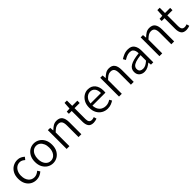

<svg xmlns="http://www.w3.org/2000/svg" viewBox="369 -2058 3507 3507"><g transform="rotate(-45 2122.5 -305.0)"><path d="M273 12Q209 12 158 -18Q107 -48 77 -104.5Q47 -161 47 -242Q47 -322 79 -379.5Q111 -437 163.5 -467Q216 -497 278 -497Q326 -497 360 -479.5Q394 -462 419 -439L381 -391Q360 -410 335.5 -423Q311 -436 281 -436Q235 -436 199.5 -411.5Q164 -387 143.5 -343Q123 -299 123 -242Q123 -155 166 -102Q209 -49 279 -49Q313 -49 343 -63.5Q373 -78 397 -99L429 -50Q397 -21 357 -4.5Q317 12 273 12Z M704 12Q645 12 594.5 -18Q544 -48 512.5 -104.5Q481 -161 481 -242Q481 -322 512.5 -379.5Q544 -437 594.5 -467Q645 -497 704 -497Q763 -497 814 -467Q865 -437 896 -379.5Q927 -322 927 -242Q927 -161 896 -104.5Q865 -48 814 -18Q763 12 704 12ZM704 -49Q769 -49 810.5 -102Q852 -155 852 -242Q852 -299 833 -343Q814 -387 781 -411.5Q748 -436 704 -436Q661 -436 627.5 -411.5Q594 -387 575.5 -343Q557 -299 557 -242Q557 -155 598 -102Q639 -49 704 -49Z M1059 0V-485H1119L1125 -413H1128Q1163 -448 1202 -472.5Q1241 -497 1291 -497Q1368 -497 1403.5 -449Q1439 -401 1439 -308V0H1366V-299Q1366 -369 1343.5 -401Q1321 -433 1270 -433Q1232 -433 1201 -413.5Q1170 -394 1131 -355V0Z M1749 12Q1673 12 1644 -31.5Q1615 -75 1615 -146V-425H1542V-480L1618 -485L1627 -622H1688V-485H1821V-425H1688V-144Q1688 -99 1704.5 -73.5Q1721 -48 1765 -48Q1778 -48 1793.5 -52Q1809 -56 1821 -61L1836 -6Q1815 1 1792.5 6.5Q1770 12 1749 12Z M2112 12Q2049 12 1996.5 -18.5Q1944 -49 1913 -105.5Q1882 -162 1882 -242Q1882 -321 1913 -378Q1944 -435 1993.5 -466Q2043 -497 2099 -497Q2190 -497 2240 -436Q2290 -375 2290 -270Q2290 -244 2287 -226H1952Q1955 -167 1978.5 -127Q2002 -87 2039.5 -67Q2077 -47 2121 -47Q2157 -47 2187 -57.5Q2217 -68 2244 -86L2271 -38Q2240 -18 2201.5 -3Q2163 12 2112 12ZM2100 -438Q2067 -438 2036 -421Q2005 -404 1982.5 -369Q1960 -334 1954 -279H2225Q2225 -357 2192 -397.5Q2159 -438 2100 -438Z M2412 0V-485H2472L2478 -413H2481Q2516 -448 2555 -472.5Q2594 -497 2644 -497Q2721 -497 2756.5 -449Q2792 -401 2792 -308V0H2719V-299Q2719 -369 2696.5 -401Q2674 -433 2623 -433Q2585 -433 2554 -413.5Q2523 -394 2484 -355V0Z M3065 12Q3005 12 2964 -23Q2923 -58 2923 -125Q2923 -204 2995.5 -246.5Q3068 -289 3225 -306Q3225 -338 3216.5 -368Q3208 -398 3185.5 -417Q3163 -436 3121 -436Q3077 -436 3039.5 -419Q3002 -402 2974 -383L2945 -433Q2977 -454 3025.5 -475.5Q3074 -497 3133 -497Q3221 -497 3259 -442.5Q3297 -388 3297 -300V0H3237L3231 -59H3228Q3193 -30 3152 -9Q3111 12 3065 12ZM3084 -47Q3121 -47 3154 -64.5Q3187 -82 3225 -115V-257Q3139 -247 3088.5 -229.5Q3038 -212 3016.5 -187Q2995 -162 2995 -129Q2995 -85 3021 -66Q3047 -47 3084 -47Z M3456 0V-485H3516L3522 -413H3525Q3560 -448 3599 -472.5Q3638 -497 3688 -497Q3765 -497 3800.5 -449Q3836 -401 3836 -308V0H3763V-299Q3763 -369 3740.5 -401Q3718 -433 3667 -433Q3629 -433 3598 -413.5Q3567 -394 3528 -355V0Z M4146 12Q4070 12 4041 -31.5Q4012 -75 4012 -146V-425H3939V-480L4015 -485L4024 -622H4085V-485H4218V-425H4085V-144Q4085 -99 4101.5 -73.5Q4118 -48 4162 -48Q4175 -48 4190.5 -52Q4206 -56 4218 -61L4233 -6Q4212 1 4189.5 6.5Q4167 12 4146 12Z"/></g></svg>

Font: Assistant
Style: Regular
Weight: 400
Designer: Hebrew By Ben Nathan, Latin by Paul Hunt
Version: Version 3.000